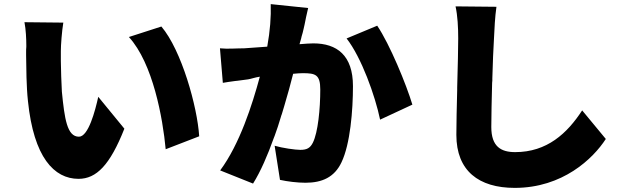

<svg xmlns="http://www.w3.org/2000/svg" viewBox="-20 -836 3040 934"><path d="M585 -210 458 -365C443 -297 410 -171 364 -171C306 -171 294 -259 281 -390C278 -440 277 -489 276 -539V-549V-563V-588C276 -617 281 -684 288 -726L99 -728C106 -693 108 -645 108 -615V-608C107 -600 107 -591 107 -581V-568C108 -504 108 -418 116 -344C144 -71 243 34 362 34C449 34 515 -33 585 -210ZM949 -173C940 -317 863 -592 765 -707L607 -656C724 -528 772 -261 786 -110L949 -173Z M1406 -477C1426 -479 1441 -480 1453 -480C1515 -480 1538 -473 1538 -400C1538 -307 1527 -192 1502 -142C1489 -116 1473 -107 1441 -107C1416 -107 1353 -116 1316 -127L1342 39C1378 47 1427 53 1466 53C1547 53 1607 26 1641 -46C1684 -135 1697 -300 1697 -417C1697 -567 1619 -625 1504 -625C1486 -625 1464 -623 1437 -621C1440 -631 1442 -640 1445 -649L1447 -658C1451 -670 1454 -683 1457 -696C1460 -709 1464 -726 1467 -743L1469 -753C1473 -769 1476 -784 1479 -797L1297 -816C1299 -754 1294 -687 1280 -609C1235 -606 1197 -603 1168 -601C1128 -601 1089 -597 1050 -601L1064 -433C1080 -436 1102 -439 1124 -442L1134 -443C1154 -446 1173 -448 1187 -450C1201 -452 1218 -459 1244 -463C1207 -326 1146 -135 1051 -7L1211 57C1248 -2 1282 -81 1312 -165L1316 -175C1327 -205 1337 -235 1346 -266L1349 -276C1350 -277 1350 -279 1351 -281L1354 -291C1356 -298 1358 -304 1360 -311L1363 -321C1380 -377 1394 -430 1406 -477ZM1986 -327C1957 -424 1876 -621 1815 -711L1666 -649C1738 -557 1805 -370 1829 -254L1986 -327Z M2927 -160 2812 -299C2739 -187 2641 -96 2486 -96C2418 -96 2370 -122 2370 -218C2370 -273 2372 -353 2374 -433L2375 -444V-455C2377 -529 2380 -601 2383 -649C2385 -693 2388 -756 2395 -803L2196 -805C2206 -760 2209 -703 2209 -649C2209 -608 2207 -511 2204 -410V-398C2202 -317 2200 -235 2200 -180C2200 -5 2309 78 2484 78C2717 78 2865 -64 2927 -160Z"/></svg>

Font: Glow Sans SC Normal Heavy
Style: Regular
Weight: 900
Designer: Ryoko NISHIZUKA (kana, bopomofo & ideographs); Paul D. Hunt (Latin, Greek & Cyrillic); Sandoll Communications, Soo-young
Version: Version 0.93